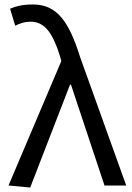

<svg xmlns="http://www.w3.org/2000/svg" viewBox="-20 -829 592 858"><path d="M115 9 293 -451H297L447 0H544L338 -574C289 -730 236 -809 128 -809C80 -809 51 -801 25 -790L48 -714C68 -724 88 -732 118 -732C180 -732 217 -679 248 -578L254 -556L18 0Z"/></svg>

Font: Noto Sans CJK TC Regular
Style: Regular
Weight: 400
Designer: Ryoko NISHIZUKA (kana & ideographs); Paul D. Hunt (Latin, Greek & Cyrillic); Wenlong ZHANG (bopomofo); Sandoll Communica
Foundry: Adobe Systems Incorporated
Version: Version 1.001;PS 1.001;hotconv 1.0.78;makeotf.lib2.5.61930